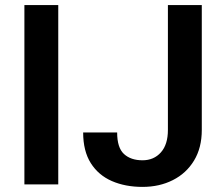

<svg xmlns="http://www.w3.org/2000/svg" viewBox="-20 -731 885 761"><path d="M210.9 -710.9V0H76.7V-710.9ZM645.5 -215.8V-710.9H779.8V-215.8Q779.8 -145 749 -94.5Q718.3 -43.9 665 -17.1Q611.8 9.8 544.9 9.8Q476.6 9.8 423.3 -13.4Q370.1 -36.6 339.8 -84.5Q309.6 -132.3 309.6 -206.1H444.3Q444.3 -145.5 471.4 -120.6Q498.5 -95.7 544.9 -95.7Q589.8 -95.7 617.7 -127Q645.5 -158.2 645.5 -215.8Z"/></svg>

Font: Vazirmatn UI SemiBold
Style: Regular
Weight: 600
Designer: Saber Rastikerdar
Foundry: Saber Rastikerdar
Version: Version 33.003